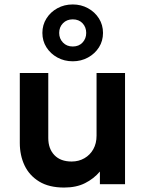

<svg xmlns="http://www.w3.org/2000/svg" viewBox="-20 -828 656 863"><path d="M268 15Q200.5 15 156.2 -12Q112 -39 90.5 -84.2Q69 -129.5 69 -185.5V-500H197V-207.5Q197 -159.5 224.5 -130.8Q252 -102 302 -102Q334 -102 359.5 -116.8Q385 -131.5 399.5 -157.5Q414 -183.5 414 -218V-500H542V0H429V-57Q401.5 -24.5 362.2 -4.8Q323 15 268 15ZM307 -552.5Q269 -552.5 238 -569.5Q207 -586.5 188.8 -615.2Q170.5 -644 170.5 -680Q170.5 -716 188.8 -745Q207 -774 238 -791Q269 -808 307 -808Q344.5 -808 375.5 -791Q406.5 -774 424.8 -745Q443 -716 443 -680Q443 -644 424.8 -615.2Q406.5 -586.5 375.5 -569.5Q344.5 -552.5 307 -552.5ZM307 -619Q334.5 -619 351 -636.8Q367.5 -654.5 367.5 -680Q367.5 -706 351 -723.5Q334.5 -741 307 -741Q280 -741 263 -723.5Q246 -706 246 -680Q246 -654.5 263 -636.8Q280 -619 307 -619Z"/></svg>

Font: Geologica EX Med
Style: Regular
Weight: 500
Designer: Sindre Bremnes, Frode Helland
Foundry: Monokrom Skriftforlag AS
Version: Version 1.010;gftools[0.9.28]